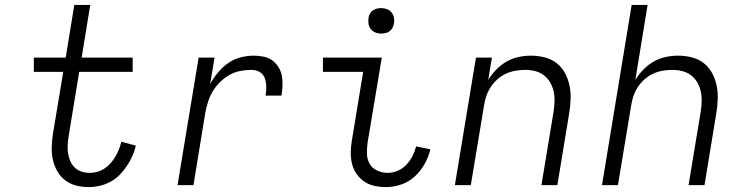

<svg xmlns="http://www.w3.org/2000/svg" viewBox="-20 -755 3040 783"><path d="M342 8Q315 8 290 1.5Q265 -5 245.5 -20Q226 -35 213.5 -57Q201 -79 195.5 -104Q190 -129 191 -156Q192 -183 196 -210L238 -462H118V-520H248L283 -735H348L313 -520H521V-462H303L260 -200Q257 -182 256 -164.5Q255 -147 257.5 -130.5Q260 -114 266.5 -98.5Q273 -83 285 -71.5Q297 -60 313 -55Q329 -50 347 -50Q362 -50 377.5 -54.5Q393 -59 406.5 -68Q420 -77 431.5 -90Q443 -103 451 -117Q459 -131 465 -146Q471 -161 475 -177L534 -161Q529 -139 519.5 -118Q510 -97 497 -77.5Q484 -58 467 -41Q450 -24 429 -13Q408 -2 385.5 3Q363 8 342 8Z M704 0 790 -520H855L837 -412Q850 -437 869 -459.5Q888 -482 911 -498Q934 -514 961 -521Q988 -528 1014 -528Q1035 -528 1055 -524Q1075 -520 1090 -509Q1105 -498 1115.5 -481.5Q1126 -465 1129.5 -445.5Q1133 -426 1132 -405.5Q1131 -385 1128 -365H1063Q1065 -377 1065.5 -389Q1066 -401 1065 -413Q1064 -425 1060 -436Q1056 -447 1047.5 -455Q1039 -463 1028 -466.5Q1017 -470 1005 -470Q983 -470 959.5 -465.5Q936 -461 915 -449Q894 -437 876.5 -419.5Q859 -402 847 -381.5Q835 -361 828 -338.5Q821 -316 817 -294L769 0Z M1554 8Q1530 8 1507 3Q1484 -2 1465.5 -14.5Q1447 -27 1434 -46Q1421 -65 1415.5 -87.5Q1410 -110 1410.5 -134Q1411 -158 1415 -182L1461 -462H1297V-520H1537L1479 -173Q1476 -150 1476.5 -127.5Q1477 -105 1487.5 -87Q1498 -69 1518 -59.5Q1538 -50 1561 -50Q1581 -50 1601.5 -58.5Q1622 -67 1637 -83Q1652 -99 1662 -118.5Q1672 -138 1677 -158L1735 -146Q1728 -116 1712 -87Q1696 -58 1671.5 -35.5Q1647 -13 1616 -2.5Q1585 8 1554 8ZM1535 -618Q1522 -618 1511 -622.5Q1500 -627 1492.5 -636Q1485 -645 1483 -657.5Q1481 -670 1483 -683Q1484 -691 1489 -699.5Q1494 -708 1501.5 -713Q1509 -718 1517.5 -720Q1526 -722 1534 -722Q1547 -722 1558.5 -717.5Q1570 -713 1577 -704Q1584 -695 1586.5 -682.5Q1589 -670 1586 -657Q1585 -649 1580 -640.5Q1575 -632 1568 -627Q1561 -622 1552 -620Q1543 -618 1535 -618Z M1835 0 1921 -520H1986L1971 -429Q1985 -452 2004 -471.5Q2023 -491 2046 -504Q2069 -517 2094.5 -522.5Q2120 -528 2145 -528Q2174 -528 2201.5 -521Q2229 -514 2250 -497.5Q2271 -481 2284 -457Q2297 -433 2302.5 -406Q2308 -379 2307 -350Q2306 -321 2301 -292L2253 0H2188L2238 -302Q2241 -323 2241.5 -343.5Q2242 -364 2237.5 -383.5Q2233 -403 2223 -420Q2213 -437 2197.5 -448.5Q2182 -460 2162.5 -465Q2143 -470 2122 -470Q2102 -470 2082 -466.5Q2062 -463 2043.5 -454.5Q2025 -446 2009 -432Q1993 -418 1981.5 -400.5Q1970 -383 1963.5 -364Q1957 -345 1954 -325L1900 0Z M2435 0 2556 -735H2621L2571 -429Q2585 -452 2604 -471.5Q2623 -491 2646 -504Q2669 -517 2694.5 -522.5Q2720 -528 2745 -528Q2774 -528 2801.5 -521Q2829 -514 2850 -497.5Q2871 -481 2884 -457Q2897 -433 2902.5 -406Q2908 -379 2907 -350Q2906 -321 2901 -292L2853 0H2788L2838 -302Q2841 -323 2841.5 -343.5Q2842 -364 2837.5 -383.5Q2833 -403 2823 -420Q2813 -437 2797.5 -448.5Q2782 -460 2762.5 -465Q2743 -470 2722 -470Q2702 -470 2682 -466.5Q2662 -463 2643.5 -454.5Q2625 -446 2609 -432Q2593 -418 2581.5 -400.5Q2570 -383 2563.5 -364Q2557 -345 2554 -325L2500 0Z"/></svg>

Font: Iosevka Light Extended
Style: Italic
Weight: 300
Width: 7
Italic angle: -9°
Monospace: yes
Designer: Belleve Invis
Foundry: Belleve Invis
Version: Version 32.5.0; ttfautohint (v1.8.4)